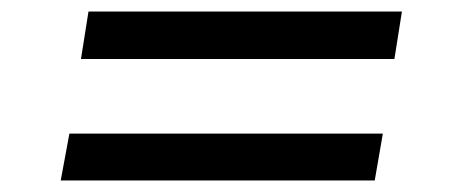

<svg xmlns="http://www.w3.org/2000/svg" viewBox="-20 -453 788 332"><path d="M120 -351 133 -433H675L662 -351ZM85 -141 100 -222H642L628 -141Z"/></svg>

Font: Nunito Sans 7pt Expanded SemiBold
Style: Italic
Weight: 600
Width: 7
Italic angle: -9°
Designer: Vernon Adams
Foundry: Vernon Adams
Version: Version 3.101;gftools[0.9.27]